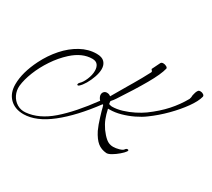

<svg xmlns="http://www.w3.org/2000/svg" viewBox="-141 -843 1305 1182"><g transform="rotate(30 511.0 -252.0)"><path d="M127 99Q65 99 28.5 62.5Q-8 26 -8 -36Q-8 -79 5 -125.5Q18 -172 43 -222Q75 -286 120.5 -337.5Q166 -389 220.5 -419Q275 -449 333 -449Q371 -449 388.5 -430.5Q406 -412 406 -382Q406 -356 395 -324.5Q384 -293 368.5 -266.5Q353 -240 337 -226Q333 -222 328 -222Q323 -222 323 -227Q323 -234 330 -241Q347 -256 361 -289Q375 -322 375 -352Q375 -378 363 -393.5Q351 -409 325 -409Q253 -409 185 -347Q140 -306 104 -252Q68 -198 46 -142.5Q24 -87 19 -41Q16 -6 30.5 23.5Q45 53 72 69.5Q99 86 133 83Q224 75 311 -0.5Q398 -76 495 -209Q483 -221 479 -238Q477 -254 485.5 -263.5Q494 -273 507 -273Q524 -273 534 -263Q551 -293 597 -371Q603 -381 617.5 -405.5Q632 -430 649 -460.5Q666 -491 680 -518Q681 -519 681 -522Q681 -524 676 -531Q669 -536 674 -542L700 -595Q705 -603 717 -603Q729 -603 739.5 -597Q750 -591 749 -584Q738 -538 692.5 -458.5Q647 -379 575 -270Q563 -252 555 -244L553 -242Q550 -239 551 -234L553 -219Q568 -214 575 -214Q609 -214 647 -225.5Q685 -237 720.5 -255Q756 -273 781 -291Q845 -338 889.5 -387.5Q934 -437 966 -494Q971 -506 971 -523Q973 -534 976.5 -544Q980 -554 985 -561Q989 -568 1001 -568Q1013 -568 1022.5 -561.5Q1032 -555 1030 -546Q1021 -510 986 -461Q951 -412 901.5 -362Q852 -312 797 -272Q769 -251 730.5 -232.5Q692 -214 651 -202.5Q610 -191 572 -191H561Q569 -154 580 -126Q591 -98 611 -69Q632 -40 654 -21.5Q676 -3 705 -3Q724 -3 747 -9.5Q770 -16 776 -26Q782 -35 791 -35Q798 -35 798 -30Q798 -27 795 -22Q786 -9 765.5 8.5Q745 26 724 38.5Q703 51 689 51Q651 48 625 27Q599 6 575 -41Q560 -73 545 -123L534 -160Q532 -171 529 -180Q526 -189 524 -196L519 -198Q417 -60 317 19Q217 98 127 99Z"/></g></svg>

Font: Allison
Style: Regular
Weight: 400
Designer: Robert E. Leuschke
Foundry: Robert E. Leuschke
Version: Version 1.010; ttfautohint (v1.8.3)